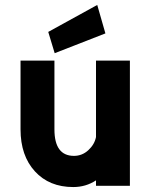

<svg xmlns="http://www.w3.org/2000/svg" viewBox="-20 -751 609 776"><path d="M406 -616 201 -536 175 -622 373 -731ZM368 0V-22Q327 5 276 5Q179 5 121 -58.5Q63 -122 63 -228V-506H200V-228Q200 -121 279 -121Q312 -121 337 -144Q362 -167 368 -197V-506H505V0Z"/></svg>

Font: LilGrotesk Bold
Style: Regular
Weight: 700
Designer: BSozoo
Foundry: BSozoo
Version: Version 1.001;PS 001.001;hotconv 1.0.70;makeotf.lib2.5.58329